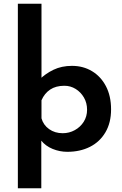

<svg xmlns="http://www.w3.org/2000/svg" viewBox="-20 -805 654 1032"><path d="M342 11Q301 11 263 -4.5Q225 -20 201 -50L202 -91V207H76V-785H203V-349L192 -377Q224 -409 267.5 -430Q311 -451 367 -451Q427 -451 474.5 -422.5Q522 -394 549.5 -341.5Q577 -289 577 -217Q577 -145 546.5 -93.5Q516 -42 463 -15.5Q410 11 342 11ZM317 -89Q352 -89 382 -105.5Q412 -122 430 -150.5Q448 -179 448 -215Q448 -252 431 -281Q414 -310 386.5 -327Q359 -344 326 -344Q280 -344 249.5 -323.5Q219 -303 203 -266V-169Q213 -133 244 -111Q275 -89 317 -89Z"/></svg>

Font: Reem Kufi Fun SemiBold
Style: Regular
Weight: 600
Designer: Khaled Hosny
Version: Version 1.005